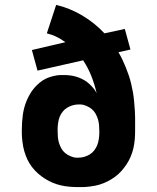

<svg xmlns="http://www.w3.org/2000/svg" viewBox="-20 -755 640 783"><path d="M300 8Q282 8 264 6.5Q246 5 228.5 1Q211 -3 194.5 -10Q178 -17 163 -26.5Q148 -36 134.5 -48Q121 -60 110 -74.5Q99 -89 91.5 -105Q84 -121 79 -138.5Q74 -156 71.5 -177Q69 -198 69 -210V-225Q69 -240 70 -255.5Q71 -271 73 -286Q75 -301 79 -316Q83 -331 89 -345Q95 -359 102.5 -372Q110 -385 120 -396.5Q130 -408 142 -418Q154 -428 167.5 -434.5Q181 -441 198.5 -445Q216 -449 227 -449H240Q253 -449 265.5 -447.5Q278 -446 290 -442.5Q302 -439 313.5 -433.5Q325 -428 335 -420.5Q345 -413 355 -402Q365 -391 369 -384L374 -375Q366 -411 352.5 -445Q339 -479 319 -509L133 -467L110 -551L247 -583Q242 -586 236 -590Q230 -594 225 -597Q220 -600 215 -602.5Q210 -605 206 -607Q202 -609 198 -610.5Q194 -612 191 -613L171 -619L209 -735Q265 -722 316 -691.5Q367 -661 406 -619L489 -637L512 -553L463 -542Q472 -527 479.5 -511Q487 -495 493.5 -479Q500 -463 505.5 -446.5Q511 -430 515 -413Q519 -396 522 -379.5Q525 -363 527 -341.5Q529 -320 530 -303Q531 -286 531 -275V-221Q531 -203 529.5 -185.5Q528 -168 524 -150.5Q520 -133 513 -116.5Q506 -100 496.5 -85.5Q487 -71 475 -57.5Q463 -44 448.5 -33.5Q434 -23 418 -15Q402 -7 385.5 -2Q369 3 348 5.5Q327 8 316 8ZM290 -112H300Q312 -112 324 -115.5Q336 -119 346.5 -125.5Q357 -132 364.5 -142Q372 -152 376.5 -163Q381 -174 383 -188.5Q385 -203 385 -211V-220Q385 -232 384 -244.5Q383 -257 379.5 -268.5Q376 -280 370 -291Q364 -302 354.5 -310Q345 -318 331.5 -323.5Q318 -329 310 -329H300Q288 -329 276 -325.5Q264 -322 253.5 -315.5Q243 -309 235.5 -299.5Q228 -290 223.5 -279Q219 -268 217 -253.5Q215 -239 215 -231V-221Q215 -209 216 -196.5Q217 -184 220.5 -172.5Q224 -161 230 -150Q236 -139 245.5 -131Q255 -123 268.5 -117.5Q282 -112 290 -112Z"/></svg>

Font: Iosevka Aile Heavy
Style: Regular
Weight: 900
Designer: Belleve Invis
Foundry: Belleve Invis
Version: Version 31.1.0; ttfautohint (v1.8.4)